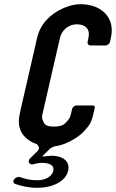

<svg xmlns="http://www.w3.org/2000/svg" viewBox="-20 -693 553 916"><path d="M180 84C212 84 241 93 234 123C228 149 196 167 158 167C124 167 101 161 76 152C68 149 54 153 48 162C41 171 43 181 51 184C82 195 118 203 157 203C231 203 293 173 305 122C316 74 276 50 226 50H225L192 53L186 54C184 54 182 52 184 50L220 15C224 12 237 6 241 5C291 0 350 -36 374 -60C412 -99 417 -110 430 -168L432 -179C433 -185 430 -190 424 -190H345C336 -190 326 -182 324 -173L320 -156C314 -130 312 -127 292 -106C281 -94 263 -89 236 -89C211 -89 195 -95 189 -108C177 -131 180 -137 184 -155L266 -512C273 -544 302 -577 347 -577C390 -577 411 -552 402 -512L398 -494C396 -484 402 -476 412 -476H483C493 -476 503 -484 505 -494L509 -512C531 -609 464 -673 364 -673C336 -673 310 -666 282 -654C217 -625 172 -577 157 -512L78 -168C73 -147 70 -129 70 -114C69 -59 106 -23 153 -6C166 -1 171 17 159 28L122 64C109 79 124 97 140 90C154 87 164 84 180 84Z"/></svg>

Font: DIN Rundschrift
Style: MittelKursiv
Weight: 400
Version: Version 1.027